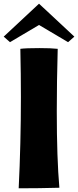

<svg xmlns="http://www.w3.org/2000/svg" viewBox="-31 -1017 422 1038"><path d="M82 -493Q82 -612 79 -753Q109 -757 182 -757Q246 -757 281 -753Q276 -573 276 -415Q276 -161 290 -2Q181 1 70 1Q82 -242 82 -493ZM-11 -819 180 -997 371 -819 337 -789 180 -882 23 -789Z"/></svg>

Font: Otomanopee
Style: Regular
Weight: 400
Designer: Das Ende der Wildnis
Foundry: Gutenberg Labo
Version: Version 3.000